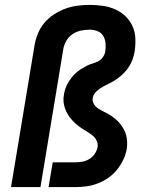

<svg xmlns="http://www.w3.org/2000/svg" viewBox="-20 -763 640 783"><path d="M25 0 121 -579Q125 -603 135 -627Q145 -651 162 -671Q179 -691 202 -705.5Q225 -720 249 -728.5Q273 -737 298 -740Q323 -743 347 -743Q375 -743 401 -739Q427 -735 450.5 -724.5Q474 -714 492 -696.5Q510 -679 520.5 -656Q531 -633 532 -606Q533 -579 529 -552Q526 -536 520.5 -520.5Q515 -505 506 -491Q497 -477 485 -465Q473 -453 459.5 -443Q446 -433 431 -425.5Q416 -418 401.5 -410.5Q387 -403 374 -391Q361 -379 358 -363Q356 -349 363.5 -337.5Q371 -326 382.5 -319Q394 -312 406.5 -306Q419 -300 430 -293Q441 -286 451 -277.5Q461 -269 469.5 -258.5Q478 -248 484.5 -236.5Q491 -225 494.5 -211.5Q498 -198 498.5 -184Q499 -170 497 -156Q493 -133 482.5 -111Q472 -89 456.5 -70Q441 -51 420.5 -37Q400 -23 377.5 -14.5Q355 -6 332 -3Q309 0 286 0H178L195 -101H286Q301 -101 315.5 -103.5Q330 -106 343.5 -114Q357 -122 366 -135Q375 -148 378 -163Q380 -177 374 -189.5Q368 -202 357.5 -210.5Q347 -219 335 -226Q323 -233 312 -240.5Q301 -248 290.5 -257Q280 -266 271.5 -276Q263 -286 256 -297.5Q249 -309 244.5 -322.5Q240 -336 239 -350Q238 -364 241 -379Q243 -391 247 -402.5Q251 -414 257.5 -425Q264 -436 272 -446.5Q280 -457 289.5 -465.5Q299 -474 310 -481Q321 -488 332.5 -494Q344 -500 356 -503.5Q368 -507 379.5 -512.5Q391 -518 399 -529Q407 -540 409 -552Q412 -569 410.5 -586Q409 -603 401 -616.5Q393 -630 377.5 -636Q362 -642 345 -642Q327 -642 309 -638Q291 -634 275.5 -623.5Q260 -613 250.5 -596.5Q241 -580 238 -562L145 0Z"/></svg>

Font: Iosevka SS04 Extended Oblique
Style: Bold
Weight: 700
Width: 7
Italic angle: -9°
Monospace: yes
Designer: Belleve Invis
Foundry: Belleve Invis
Version: Version 19.0.0; ttfautohint (v1.8.4)